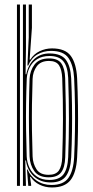

<svg xmlns="http://www.w3.org/2000/svg" viewBox="-20 -820 409 847"><path d="M54.8 0V-800H68V0ZM81.2 0V-800H94.5V-606.8L92.8 -492.5H96Q105 -536.2 132.4 -560.5Q159.8 -584.8 200.2 -584.2Q250.8 -583.5 271 -555.6Q291.2 -527.8 294 -475Q296.8 -414.5 297.6 -356.2Q298.5 -298 297.6 -240.6Q296.8 -183.2 294 -125.8Q291.2 -71.5 271.2 -43.4Q251.2 -15.2 203.5 -15.2Q158.2 -15.2 129.4 -42.1Q100.5 -69 94.5 -112.2H91.5L94.5 0ZM197.8 -26.2Q241.8 -26.2 260.2 -51.1Q278.8 -76 280.8 -126.8Q284 -212 284.1 -295.1Q284.2 -378.2 280.8 -476.8Q278.5 -527 259.1 -550Q239.8 -573 198.2 -573Q165.8 -573 144 -559.1Q122.2 -545.2 110.9 -522.5Q99.5 -499.8 98 -473Q95.8 -416 95 -360.2Q94.2 -304.5 95 -247.5Q95.8 -190.5 97.8 -129.8Q99 -103.5 110.1 -79.8Q121.2 -56 143 -41.1Q164.8 -26.2 197.8 -26.2ZM194.8 -37.8Q151 -37.8 131.5 -65Q112 -92.2 110.5 -130Q108.8 -183.8 108 -241.1Q107.2 -298.5 107.9 -357Q108.5 -415.5 110.5 -472Q112 -508.2 132.4 -535.2Q152.8 -562.2 196.5 -562.2Q235.8 -562.2 251 -539.8Q266.2 -517.2 267.5 -475Q269.5 -414.8 270.2 -357.8Q271 -300.8 270.4 -243.9Q269.8 -187 267.8 -126Q266.2 -81 249.6 -59.4Q233 -37.8 194.8 -37.8ZM194.5 -48.8Q226.8 -48.8 240 -68.1Q253.2 -87.5 254.5 -126Q257.5 -214.2 257.8 -295.9Q258 -377.5 254.5 -474.8Q253 -512.5 240.4 -531.9Q227.8 -551.2 196.2 -551.2Q159.8 -551.2 142.4 -527.8Q125 -504.2 123.8 -472Q121.8 -415.8 121 -358.5Q120.2 -301.2 121 -243.9Q121.8 -186.5 123.8 -130Q125 -98.5 140.8 -73.6Q156.5 -48.8 194.5 -48.8ZM209.2 7Q179.2 7 154.1 -5.4Q129 -17.8 115.2 -39.8H112.5L117.2 -6.5L117.5 0H104.8L99 -72H102Q113.5 -42.8 141.5 -23.4Q169.5 -4 206.8 -4Q260 -4 281.9 -35.2Q303.8 -66.5 307 -125.8Q309.8 -183.2 310.6 -239.5Q311.5 -295.8 310.8 -354.1Q310 -412.5 307 -475.5Q304 -531.2 282.5 -563.4Q261 -595.5 205 -595.5Q171.2 -595.5 144.4 -579.4Q117.5 -563.2 104.5 -530.8H101L106.8 -655.2V-800H120.8V-697L110.8 -557H113.8Q129 -581.8 154.9 -594.1Q180.8 -606.5 209.5 -606.5Q268 -606.5 292.4 -573.2Q316.8 -540 320.2 -475Q323 -413.2 323.9 -354Q324.8 -294.8 323.9 -237.8Q323 -180.8 320.2 -125.5Q316.5 -57.5 290.9 -25.2Q265.2 7 209.2 7Z"/></svg>

Font: Big Shoulders Inline Display Thin
Style: Regular
Weight: 400
Version: Version 2.002